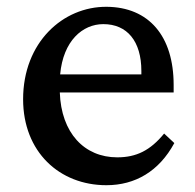

<svg xmlns="http://www.w3.org/2000/svg" viewBox="-20 -536 573 565"><path d="M293 9C378 9 448 -32 493 -115L463 -143C422 -93 381 -73 325 -73C228 -73 160 -145 156 -264H491V-286C491 -430 418 -515 294 -516C165 -517 48 -411 48 -244C48 -89 155 9 293 9ZM157 -317C166 -416 223 -465 284 -465C354 -465 396 -415 396 -327V-317Z"/></svg>

Font: TPK Tissa Web Medium
Style: Regular
Weight: 500
Designer: Jacques Le Bailly, Suppakit Chalermlarp | Katatrad Co.,Ltd.
Foundry: Jacques Le Bailly, Cadson Demak Co.,Ltd.
Version: Version 5.000;Glyphs 3.1.2 (3151)